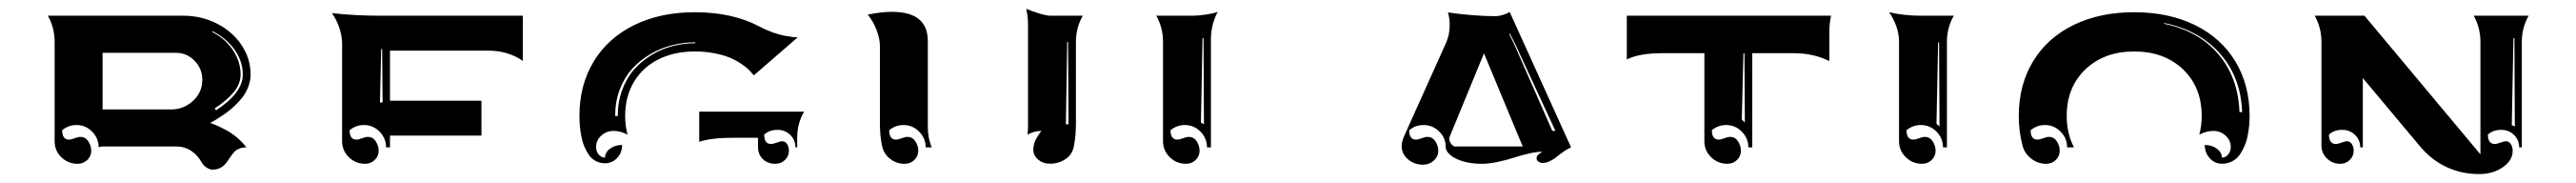

<svg xmlns="http://www.w3.org/2000/svg" viewBox="-20 -504 5777 410"><path d="M87.4 -468.8H390.6Q432.4 -468.8 467.3 -450.7Q502.2 -432.6 522.1 -402.3Q542 -372.1 542 -336.9Q542 -325.2 538.1 -313.6Q534.2 -302 528.4 -292.8Q522.7 -283.7 513.7 -274.4Q504.6 -265.1 497.2 -258.9Q489.7 -252.7 479.6 -245.8Q469.5 -239 464.1 -235.8Q458.7 -232.7 451.4 -228.5Q458.7 -226.1 466.8 -222.5Q474.9 -219 487.2 -212.4Q499.5 -205.8 511.6 -195.7Q523.7 -185.5 532.5 -173.8Q523.4 -173.8 516.7 -171.1Q510 -168.5 505.7 -164.1Q501.5 -159.7 497.9 -154.3Q494.4 -148.9 490.7 -143.7Q487.1 -138.4 482.8 -134Q478.5 -129.6 471.8 -126.8Q465.1 -124 456.1 -124Q450.2 -124 443 -128.8Q435.8 -133.5 432.1 -140.4Q422.9 -156.7 408.4 -166.3Q394 -175.8 376 -175.8H210Q203.9 -175.8 201.2 -173.8Q201.2 -194.3 186.5 -209.1Q171.9 -223.9 151.4 -223.9Q133.3 -223.9 119.4 -212.2Q119.4 -191.4 134.5 -191.2Q139.6 -191.2 147.3 -194.2Q155 -197.3 160.2 -197.3Q171.6 -197.3 178.1 -187.3Q184.6 -177.2 184.6 -166.3Q184.6 -154.1 175.7 -145.5Q166.7 -137 154.3 -137Q132.8 -137 117.7 -151.6Q102.5 -166.3 102.5 -187.5V-410.2Q102.5 -441.9 87.4 -468.8ZM210 -258.8H363.3Q391.6 -258.8 412.6 -277.8Q433.6 -296.9 433.6 -325.2Q433.6 -350.1 416.3 -367.9Q398.9 -385.7 374 -385.7H210ZM455.6 -432.4Q485.1 -417.5 502.3 -391.7Q519.5 -366 519.5 -336.9Q519.5 -316.4 504.3 -297.7Q489 -279.1 461.4 -261.2L464.4 -256.8Q524.4 -295.9 524.4 -336.9Q524.4 -366.7 506 -392.7Q487.5 -418.7 456.5 -434.1Z M724.1 -474.6Q776.6 -468.8 832 -468.8H1152.3V-367.7Q1119.1 -390.6 1074.2 -390.6H854.5V-278.3H1059.6V-200.2H854.5V-173.8H845.7Q845.7 -194.3 831.1 -209.1Q816.4 -223.9 795.9 -223.9Q777.8 -223.9 763.9 -212.2Q763.9 -191.4 779.1 -191.2Q784.2 -191.2 791.9 -194.2Q799.6 -197.3 804.7 -197.3Q816.2 -197.3 822.6 -187.3Q829.1 -177.2 829.1 -166.3Q829.1 -154.1 820.2 -145.5Q811.3 -137 798.8 -137Q777.3 -137 762.2 -151.9Q747.1 -166.7 747.1 -187.7V-405.3Q747.1 -424.1 740.6 -442.6Q734.1 -461.2 724.1 -474.6ZM832 -274.4H837.9L836.9 -394.5L834.7 -394Z M1279.3 -244.1Q1279.3 -313.7 1311.5 -366.6Q1343.8 -419.4 1402.5 -448Q1461.2 -476.6 1538.1 -476.6Q1622.1 -476.6 1681.9 -445.1Q1697.5 -436.8 1712.6 -431.4Q1727.8 -426 1739.4 -424Q1751 -421.9 1757.3 -421.1Q1763.7 -420.4 1768.8 -420.4L1670.4 -335.2Q1664.8 -342 1658.3 -348.4Q1651.9 -354.7 1640 -362.4Q1628.2 -370.1 1614.5 -375.6Q1600.8 -381.1 1580.8 -384.9Q1560.8 -388.7 1538.1 -388.7Q1492.2 -388.7 1456.9 -371.2Q1421.6 -353.8 1401.7 -320.8Q1381.8 -287.8 1381.8 -244.1Q1381.8 -222.2 1387.2 -202.4Q1371.3 -210.7 1355.7 -210.7Q1340.1 -210.7 1328.4 -200.3Q1316.7 -189.9 1316.7 -174.6Q1316.7 -164.8 1322.5 -157.8Q1328.4 -150.9 1336.7 -150.9Q1336.7 -162.6 1347.9 -170.9Q1359.1 -179.2 1375 -179.2Q1375 -161.9 1363.8 -150Q1352.5 -138.2 1336.7 -138.2Q1325.4 -138.2 1316.2 -143.1Q1306.9 -147.9 1300.8 -156.6Q1294.7 -165.3 1290.3 -175.7Q1285.9 -186 1283.6 -198.5Q1281.2 -210.9 1280.3 -221.9Q1279.3 -232.9 1279.3 -244.1ZM1359.4 -244.1H1365.2Q1365.2 -275.1 1375 -302Q1384.8 -328.9 1401.5 -347.9Q1418.2 -366.9 1440.4 -380.5Q1462.6 -394 1487.7 -400.6Q1512.7 -407.2 1539.1 -407.2V-409.2Q1512.2 -409.2 1486.5 -402.6Q1460.7 -396 1437.6 -382.3Q1414.6 -368.7 1397.2 -349.5Q1379.9 -330.3 1369.6 -303.1Q1359.4 -275.9 1359.4 -244.1ZM1547.9 -186.3V-253.9H1783Q1767.6 -227.3 1767.6 -195.3V-173.8H1763.7Q1763.7 -190.4 1752 -201.8Q1740.2 -213.1 1723.6 -213.1Q1704.8 -213.1 1693.6 -202.4Q1693.6 -181.6 1708.7 -181.4Q1713.9 -181.4 1721.6 -184.4Q1729.2 -187.5 1734.4 -187.5Q1740.5 -187.5 1744.8 -181.3Q1749 -175 1749 -166.3Q1749 -154.1 1740.1 -145.5Q1731.2 -137 1718.8 -137Q1701.4 -137 1690.6 -147.5Q1679.7 -158 1679.7 -174.8V-195.3H1621.1Q1575.7 -195.3 1547.9 -186.3Z M1925.8 -471.2Q1956.5 -477.5 1980 -477.5Q2060.5 -477.5 2060.5 -412.1V-220.7Q2060.5 -194.3 2069.3 -173.8H2055.7Q2055.7 -194.3 2041 -209.1Q2026.4 -223.9 2005.9 -223.9Q1987.8 -223.9 1973.9 -212.2Q1973.9 -191.4 1989 -191.2Q1994.1 -191.2 2001.8 -194.2Q2009.5 -197.3 2014.6 -197.3Q2026.1 -197.3 2032.6 -187.3Q2039.1 -177.2 2039.1 -166.3Q2039.1 -154.1 2030.2 -145.5Q2021.2 -137 2008.8 -137Q1990 -137 1975.6 -148.4Q1961.2 -159.9 1957.8 -177.5Q1953.1 -200.7 1953.1 -225.6V-400.4Q1953.1 -416.7 1945.8 -436.3Q1938.5 -455.8 1925.8 -471.2ZM2281.2 -484.4Q2291.3 -479.7 2309.1 -474.2Q2326.9 -468.8 2335 -468.8H2408Q2392.6 -442.1 2392.6 -410.2V-225.6Q2392.6 -198.7 2387.5 -174.1Q2383.8 -157.2 2368.7 -147.2Q2353.5 -137.2 2334.2 -137.2Q2318.8 -137.2 2308 -146.4Q2297.1 -155.5 2297.1 -168.5Q2297.1 -179.7 2301.8 -189.6Q2306.4 -199.5 2315.2 -210.7Q2299.6 -210.7 2283.7 -202.4Q2285.2 -209.5 2285.2 -220.7V-442.4Q2285.2 -458 2284.5 -464.8Q2283.9 -471.7 2281.2 -484.4ZM2370.1 -225.6H2376L2375 -410.2H2373Z M2572.8 -468.8H2654.5Q2666 -468.8 2683.7 -471.3Q2701.4 -473.9 2710.7 -477.5Q2703.9 -465.6 2699.6 -449.3Q2695.3 -433.1 2695.3 -416V-173.8H2686.5Q2686.5 -194.3 2671.9 -209.1Q2657.2 -223.9 2636.7 -223.9Q2618.7 -223.9 2604.7 -212.2Q2604.7 -191.4 2619.9 -191.2Q2625 -191.2 2632.7 -194.2Q2640.4 -197.3 2645.5 -197.3Q2657 -197.3 2663.5 -187.3Q2669.9 -177.2 2669.9 -166.3Q2669.9 -154.1 2661 -145.5Q2652.1 -137 2639.6 -137Q2618.2 -137 2603 -151.9Q2587.9 -166.7 2587.9 -187.7V-410.2Q2587.9 -441.9 2572.8 -468.8ZM2672.9 -229.5 2679.7 -225.6 2678.7 -418.9 2676.5 -418.5Z M3123 -176.8Q3123 -186.5 3129.6 -201.4L3222.9 -408.7Q3230.7 -426.3 3230.7 -448Q3230.7 -462.6 3226.8 -476.1Q3286.6 -467.8 3333 -467.8Q3340.8 -467.8 3350.1 -470.6Q3359.4 -473.4 3365.2 -477.3L3502.9 -173.8Q3495.1 -170.7 3486.1 -164.3Q3477.1 -158 3470.6 -152.6Q3464.1 -147.2 3455.7 -143.1Q3447.3 -138.9 3439.5 -138.9Q3433.8 -138.9 3429.7 -142Q3425.5 -145 3425.5 -149.4Q3425.5 -153.8 3428.7 -157Q3431.9 -160.2 3438.5 -164.1Q3425.3 -164.1 3407.2 -159.8Q3389.2 -155.5 3373.8 -150.5Q3358.4 -145.5 3338.5 -141.2Q3318.6 -137 3302 -137Q3280.3 -137 3261.7 -142.2Q3243.2 -147.5 3232.4 -156.4Q3221.7 -165.3 3221.7 -175.8Q3221.7 -195.1 3207 -209.5Q3192.4 -223.9 3171.9 -223.9Q3153.8 -223.9 3139.9 -212.2Q3139.9 -191.4 3155 -191.2Q3160.2 -191.2 3167.8 -194.2Q3175.5 -197.3 3180.7 -197.3Q3192.1 -197.3 3198.6 -187.3Q3205.1 -177.2 3205.1 -166.3Q3205.1 -153.3 3195.1 -144.2Q3185.1 -135 3170.9 -135Q3151.1 -135 3137.1 -147.2Q3123 -159.4 3123 -176.8ZM3229.7 -195.3Q3229.7 -182.1 3241.2 -175.8H3394.5L3307.6 -384.5ZM3364 -428.2 3374.8 -406.2 3460.9 -210.7H3467.8L3377 -406.7L3366 -428.2Z M3627.9 -370.8V-468.8H4085.9Q4082 -450.4 4082 -432.6V-367.2Q4046.6 -384.8 4002 -384.8H3909.2V-173.8H3900.4Q3900.4 -194.3 3885.7 -209.1Q3871.1 -223.9 3850.6 -223.9Q3832.5 -223.9 3818.6 -212.2Q3818.6 -191.4 3833.7 -191.2Q3838.9 -191.2 3846.6 -194.2Q3854.2 -197.3 3859.4 -197.3Q3870.8 -197.3 3877.3 -187.3Q3883.8 -177.2 3883.8 -166.3Q3883.8 -154.1 3874.9 -145.5Q3866 -137 3853.5 -137Q3832 -137 3816.9 -151.9Q3801.8 -166.7 3801.8 -187.7V-384.8H3706.1Q3656 -384.8 3627.9 -370.8ZM3885.7 -236.3 3892.6 -229.5 3891.6 -384.8 3889.4 -384.3Z M4216.1 -476.6Q4250.7 -468.8 4285.9 -468.8H4361.1Q4345.7 -442.1 4345.7 -410.2V-173.8H4336.9Q4336.9 -194.3 4322.3 -209.1Q4307.6 -223.9 4287.1 -223.9Q4269 -223.9 4255.1 -212.2Q4255.1 -191.4 4270.3 -191.2Q4275.4 -191.2 4283.1 -194.2Q4290.8 -197.3 4295.9 -197.3Q4307.4 -197.3 4313.8 -187.3Q4320.3 -177.2 4320.3 -166.3Q4320.3 -154.1 4311.4 -145.5Q4302.5 -137 4290 -137Q4268.6 -137 4253.4 -151.9Q4238.3 -166.7 4238.3 -187.7V-410.2Q4238.3 -428 4232.1 -445.4Q4225.8 -462.9 4216.1 -476.6ZM4322.3 -226.6 4329.1 -220.7 4328.1 -409.2 4325.9 -408.7Z M4506.8 -244.1Q4506.8 -313.7 4538.8 -366.5Q4570.8 -419.2 4629.5 -447.9Q4688.2 -476.6 4765.6 -476.6Q4843 -476.6 4901.7 -447.9Q4960.4 -419.2 4992.4 -366.5Q5024.4 -313.7 5024.4 -244.1Q5024.4 -232.9 5023.3 -221.8Q5022.2 -210.7 5019.7 -198.2Q5017.1 -185.8 5012.3 -175.2Q5007.6 -164.6 5001.1 -155.9Q4994.6 -147.2 4984.6 -142.2Q4974.6 -137.2 4962.2 -137.2Q4946.3 -137.2 4935.1 -149.5Q4923.8 -161.9 4923.8 -179.2Q4939.7 -179.2 4950.9 -170.9Q4962.2 -162.6 4962.2 -150.9Q4970.5 -150.9 4976.3 -157.8Q4982.2 -164.8 4982.2 -174.6Q4982.2 -189.7 4970.5 -200.2Q4958.7 -210.7 4943.1 -210.7Q4927.5 -210.7 4911.6 -202.4Q4917 -222.2 4917 -244.1Q4917 -308.8 4874.9 -348.8Q4832.8 -388.7 4765.6 -388.7Q4698.5 -388.7 4656.4 -348.8Q4614.3 -308.8 4614.3 -244.1Q4614.3 -205.1 4630.6 -173.8H4615.2Q4615.2 -194.3 4600.6 -209.1Q4585.9 -223.9 4565.4 -223.9Q4547.4 -223.9 4533.4 -212.2Q4533.4 -191.4 4548.6 -191.2Q4553.7 -191.2 4561.4 -194.2Q4569.1 -197.3 4574.2 -197.3Q4585.7 -197.3 4592.2 -187.3Q4598.6 -177.2 4598.6 -166.3Q4598.6 -154.1 4589.7 -145.5Q4580.8 -137 4568.4 -137Q4549.8 -137 4534.9 -148.4Q4520 -159.9 4515.4 -177.2Q4506.8 -209 4506.8 -244.1ZM4832.5 -450.7Q4910.2 -434.8 4954.6 -382.3Q4999 -329.8 5001.7 -252.9H5007.6Q5004.9 -330.3 4958.5 -383.3Q4912.1 -436.3 4833 -452.4Z M5170.4 -468.8H5282L5542 -158.2V-410.2Q5542 -441.9 5526.9 -468.8H5650.1Q5634.8 -442.1 5634.8 -410.2V-173.8H5628.9Q5628.9 -190.4 5617.2 -201.8Q5605.5 -213.1 5588.9 -213.1Q5570.1 -213.1 5558.8 -202.4Q5558.8 -181.6 5574 -181.4Q5579.1 -181.4 5586.8 -184.4Q5594.5 -187.5 5599.6 -187.5Q5605.7 -187.5 5610 -181.3Q5614.3 -175 5614.3 -166.3Q5614.3 -144.5 5592.2 -129.3Q5570.1 -114 5539.1 -114Q5499.3 -114 5465.6 -129.9Q5431.9 -145.8 5406.2 -176.5L5278.3 -329.1V-173.8H5272.5Q5272.5 -190.4 5260.7 -201.8Q5249 -213.1 5232.4 -213.1Q5213.6 -213.1 5202.4 -202.4Q5202.4 -181.6 5217.5 -181.4Q5222.7 -181.4 5230.3 -184.4Q5238 -187.5 5243.2 -187.5Q5249.3 -187.5 5253.5 -181.3Q5257.8 -175 5257.8 -166.3Q5257.8 -154.1 5248.9 -145.5Q5240 -137 5227.5 -137Q5210.2 -137 5197.9 -148.9Q5185.5 -160.9 5185.5 -178V-410.2Q5185.5 -441.9 5170.4 -468.8ZM5612.3 -223.6 5619.1 -220.7 5618.2 -418.9 5616 -418.5Z"/></svg>

Font: AgreloyInT3
Style: Medium
Weight: 400
Designer: gluk
Foundry: gluk
Version: Version 0.27